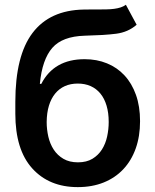

<svg xmlns="http://www.w3.org/2000/svg" viewBox="-20 -767 646 798"><path d="M43.7 -294.4V-343.4Q43.7 -535.9 115.4 -630.3Q187.1 -724.8 328.1 -727.3Q342.3 -727.6 356.4 -727.6Q370.4 -727.6 384.6 -727.6Q404.8 -727.6 422.2 -728Q439.6 -728.3 454.4 -730.3Q469.1 -732.2 481.4 -736.2Q493.6 -740.1 503.2 -747.2L547.9 -664.1Q512.4 -633.2 462.7 -626.8Q437.9 -623.6 405.2 -621.6Q372.5 -619.7 331.7 -618.6Q239.3 -615.8 197.8 -568.5Q155.2 -520.2 145.6 -418.3H151.6Q204.2 -521 331.7 -521Q382.5 -521 424.7 -503.7Q467 -486.5 497.5 -453.5Q528.1 -420.5 545.1 -372.7Q562.1 -324.9 562.1 -263.5Q562.1 -200.3 544 -149.7Q525.9 -99.1 492.2 -63.4Q458.5 -27.7 410.7 -8.5Q362.9 10.7 303.3 10.7Q184.3 10.7 114 -67.1Q43.7 -144.9 43.7 -294.4ZM304 -92.3Q339.8 -92.3 364.2 -107.1Q388.5 -121.8 403.6 -145.6Q418.7 -169.4 425.2 -199.4Q431.8 -229.4 431.8 -259.9Q431.8 -298.3 422.9 -327.9Q414.1 -357.6 397.4 -378Q380.7 -398.4 356.9 -409.1Q333.1 -419.7 303.3 -419.7Q273.4 -419.7 249.6 -409.1Q225.9 -398.4 209.2 -378Q192.5 -357.6 183.4 -327.9Q174.4 -298.3 174 -259.9Q174 -229 180.9 -198.9Q187.9 -168.7 203.3 -145.1Q218.8 -121.4 243.6 -106.9Q268.5 -92.3 304 -92.3Z"/></svg>

Font: Inter P Semi Bold
Style: Regular
Weight: 600
Designer: Rasmus Andersson
Foundry: rsms
Version: Version 3.018;git-588b23468